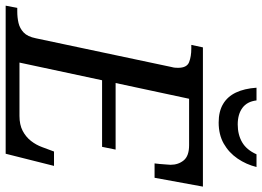

<svg xmlns="http://www.w3.org/2000/svg" viewBox="-168 -802 948 695"><g transform="rotate(90 306.5 -454.0)"><path d="M-21 0 -13 -42H0Q22 -42 41.5 -46.5Q61 -51 76 -65Q91 -79 97 -109L201 -600Q203 -607 203.5 -613Q204 -619 204 -624Q204 -656 183.5 -664Q163 -672 134 -672H121L130 -714H634L602 -539H550Q551 -544 552 -557Q553 -570 554 -582.5Q555 -595 555 -597Q555 -625 539 -644.5Q523 -664 484 -664H316L259 -398H500L490 -349H249L185 -50H378Q410 -50 432 -61.5Q454 -73 468.5 -91.5Q483 -110 491 -132L507 -175H559L515 0ZM402 -771Q362 -771 335 -787Q308 -803 293.5 -833.5Q279 -864 276 -908H322Q326 -874 349 -857Q372 -840 409 -840Q446 -840 473.5 -856Q501 -872 517 -908H563Q554 -871 532.5 -839.5Q511 -808 478.5 -789.5Q446 -771 402 -771Z"/></g></svg>

Font: Noto Serif
Style: Italic
Weight: 400
Italic angle: -12°
Designer: Monotype Design Team
Foundry: Monotype Imaging Inc.
Version: Version 2.013